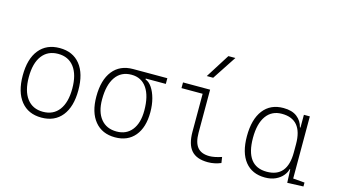

<svg xmlns="http://www.w3.org/2000/svg" viewBox="-89 -1109 2521 1433"><g transform="rotate(15 1172.0 -392.5)"><path d="M293 9.8Q191.4 9.8 134.8 -60.5Q78.1 -130.9 78.1 -258.8Q78.1 -387.2 134.8 -457.3Q191.4 -527.3 293 -527.3Q395 -527.3 451.4 -457.3Q507.8 -387.2 507.8 -258.8Q507.8 -130.9 451.4 -60.5Q395 9.8 293 9.8ZM293 -35.2Q373 -35.2 417 -93.5Q460.9 -151.9 460.9 -258.8Q460.9 -365.7 417 -424.1Q373 -482.4 293 -482.4Q212.9 -482.4 168.9 -424.1Q125 -365.7 125 -258.8Q125 -151.9 168.9 -93.5Q212.9 -35.2 293 -35.2Z M861.8 9.8Q761.7 9.8 705.6 -58.6Q649.4 -127 649.4 -249Q649.4 -377.4 705.1 -447.5Q760.7 -517.6 861.8 -517.6H1126V-473.6H971.2V-466.8Q999.5 -457 1021.5 -424.6Q1043.5 -392.1 1056.4 -344.2Q1069.3 -296.4 1069.3 -239.3Q1069.3 -121.6 1014.4 -55.9Q959.5 9.8 861.8 9.8ZM861.8 -35.2Q937.5 -35.2 980 -89.1Q1022.5 -143.1 1022.5 -239.3Q1022.5 -351.6 980.7 -412.6Q939 -473.6 861.8 -473.6Q782.2 -473.6 739.3 -412.6Q696.3 -351.6 696.3 -239.3Q696.3 -143.1 740 -89.1Q783.7 -35.2 861.8 -35.2Z M1579.1 9.8Q1492.2 9.8 1451.4 -36.6Q1410.6 -83 1410.6 -180.7V-473.6H1247.1V-517.6H1456.5V-185.5Q1456.5 -109.4 1486.3 -73.2Q1516.1 -37.1 1579.1 -37.1Q1616.7 -37.1 1672.9 -55.7L1679.7 -10.7Q1631.3 9.8 1579.1 9.8ZM1406.2 -609.4 1523.4 -794.9H1577.6L1455.6 -609.4Z M2020.5 9.8Q1920.9 9.8 1866.2 -58.3Q1811.5 -126.5 1811.5 -253.9Q1811.5 -384.3 1866.5 -455.8Q1921.4 -527.3 2021.5 -527.3Q2088.4 -527.3 2127 -497.3Q2165.5 -467.3 2176.8 -418.9H2181.2V-517.6H2227.1V-37.6L2316.4 -30.3V0L2192.4 4.9L2188 -98.6H2183.6Q2177.7 -71.8 2156.7 -46.9Q2135.7 -22 2101.3 -6.1Q2066.9 9.8 2020.5 9.8ZM2181.2 -226.6V-291Q2181.2 -482.4 2021.5 -482.4Q1943.4 -482.4 1900.9 -422.9Q1858.4 -363.3 1858.4 -253.9Q1858.4 -35.2 2022.5 -35.2Q2181.2 -35.2 2181.2 -226.6Z"/></g></svg>

Font: Cascadia Mono ExtraLight
Style: Regular
Weight: 200
Monospace: yes
Designer: Aaron Bell
Foundry: Saja Typeworks
Version: Version 2404.023; ttfautohint (v1.8.4)